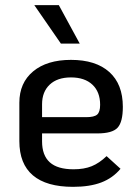

<svg xmlns="http://www.w3.org/2000/svg" viewBox="-20 -713 536 744"><path d="M393 -108 447 -59Q417 -23 372.5 -6Q328 11 263 11Q160 11 107.5 -33.5Q55 -78 55 -166V-315Q55 -392 108.5 -436.5Q162 -481 255 -481Q351 -481 403.5 -434Q456 -387 456 -299Q456 -240 435.5 -218Q415 -196 357 -196H143V-165Q143 -111 173 -84Q203 -57 265 -57Q306 -57 335.5 -69Q365 -81 393 -108ZM143 -309V-259H314Q345 -259 356.5 -269Q368 -279 368 -307Q368 -357 338 -385Q308 -413 255 -413Q202 -413 172.5 -385Q143 -357 143 -309ZM113 -693H208L289 -544H216Z"/></svg>

Font: KoHo Medium
Style: Regular
Weight: 500
Version: Version 1.000; ttfautohint (v1.6)